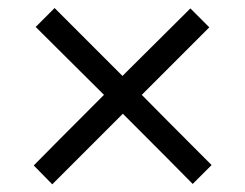

<svg xmlns="http://www.w3.org/2000/svg" viewBox="-20 -576 620 486"><path d="M467.8 -110.4Q423.8 -155.3 291 -288.1Q246.1 -243.2 112.3 -109.4Q100.6 -121.1 65.4 -157.2Q109.4 -202.1 243.2 -335.9Q200.2 -378.9 70.3 -507.8Q82 -519.5 118.2 -555.7Q161.1 -512.7 290 -383.8Q333 -426.8 461.9 -554.7Q473.6 -543 509.8 -506.8Q466.8 -463.9 338.9 -335.9Q382.8 -291 515.6 -158.2Q503.9 -146.5 467.8 -110.4Z"/></svg>

Font: Lato
Style: Regular
Weight: 400
Designer: Lukasz Dziedzic with Adam Twardoch and Botio Nikoltchev
Version: Version 2.015; 2015-08-06; http://www.latofonts.com/